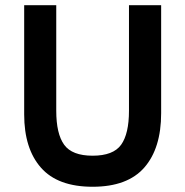

<svg xmlns="http://www.w3.org/2000/svg" viewBox="-20 -710 714 740"><path d="M336.9 9.8Q202.6 9.8 137.9 -63.7Q73.2 -137.2 73.2 -269V-689.9H196.8V-283.2Q196.8 -194.3 227.3 -152.1Q257.8 -109.9 336.9 -109.9Q416.5 -109.9 446.8 -152.1Q477.1 -194.3 477.1 -283.2V-689.9H601.1V-273.9Q601.1 -138.7 536.4 -64.5Q471.7 9.8 336.9 9.8Z"/></svg>

Font: HK Grotesk Legacy
Style: Bold
Weight: 700
Designer: Alfredo Marco Pradil
Foundry: Hanken Design Co.
Version: Version 2.022;PS 002.022;hotconv 1.0.88;makeotf.lib2.5.64775